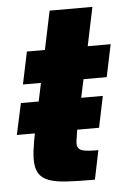

<svg xmlns="http://www.w3.org/2000/svg" viewBox="-50 -695 488 733"><g transform="rotate(-5 194.5 -329.0)"><path d="M2 -196 28 -316H342L317 -196ZM284 0Q220 0 176.5 -2.5Q133 -5 107 -15Q81 -25 69.5 -44.5Q58 -64 58 -97Q58 -112 60 -129Q62 -146 65.5 -166.5Q69 -187 74 -211L111 -386H42L68 -510H137L168 -658H332L301 -510H389L363 -386H274L232 -188Q231 -179 229.5 -170.5Q228 -162 227 -155Q226 -148 226 -143Q226 -130 233.5 -123Q241 -116 258.5 -113.5Q276 -111 307 -111Z"/></g></svg>

Font: Saira SemiCondensed ExtraBold
Style: Italic
Weight: 800
Width: 4
Italic angle: -12°
Designer: Hector Gatti with collaboration of the Omnibus-Type team
Foundry: Omnibus-Type
Version: Version 1.101